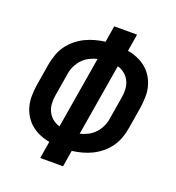

<svg xmlns="http://www.w3.org/2000/svg" viewBox="-133 -841 866 947"><g transform="rotate(20 300.0 -367.5)"><path d="M184 0 199 -90Q171 -95 146.5 -105.5Q122 -116 102 -132.5Q82 -149 68 -171.5Q54 -194 47 -220Q40 -246 40.5 -274Q41 -302 45 -330L65 -451Q70 -476 79 -501.5Q88 -527 104 -549.5Q120 -572 142 -590Q164 -608 188.5 -620Q213 -632 239.5 -639Q266 -646 291 -649L305 -735H425L410 -645Q438 -640 462.5 -629.5Q487 -619 507 -602.5Q527 -586 541 -563.5Q555 -541 562 -515Q569 -489 568.5 -461Q568 -433 564 -405L544 -284Q540 -259 530.5 -233.5Q521 -208 505 -185.5Q489 -163 467 -145Q445 -127 420.5 -115Q396 -103 369.5 -96Q343 -89 318 -86L304 0ZM326 -179Q347 -184 367.5 -194.5Q388 -205 403 -221.5Q418 -238 427.5 -258Q437 -278 440 -299L460 -419Q464 -442 462.5 -464Q461 -486 451.5 -505Q442 -524 426 -537Q410 -550 389 -556ZM220 -179 283 -556Q262 -551 241.5 -540.5Q221 -530 206 -513.5Q191 -497 181.5 -477Q172 -457 169 -436L149 -316Q145 -293 146.5 -271Q148 -249 157.5 -230Q167 -211 183 -198Q199 -185 220 -179Z"/></g></svg>

Font: Iosevka Extended Oblique
Style: Bold
Weight: 700
Width: 7
Italic angle: -9°
Monospace: yes
Designer: Belleve Invis
Foundry: Belleve Invis
Version: Version 32.5.0; ttfautohint (v1.8.4)